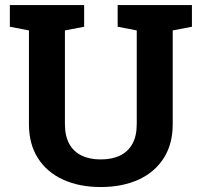

<svg xmlns="http://www.w3.org/2000/svg" viewBox="-20 -731 799 761"><path d="M378.9 10.3Q294.4 10.3 230.2 -19Q166 -48.3 130.4 -104Q94.7 -159.7 94.7 -239.3V-610.4L19 -625V-710.9H313.5V-625L237.3 -610.4V-239.3Q237.3 -192.4 254.4 -161.1Q271.5 -129.9 303.2 -114.5Q335 -99.1 378.9 -99.1Q423.8 -99.1 455.8 -114.5Q487.8 -129.9 504.9 -161.1Q522 -192.4 522 -239.3V-610.4L446.3 -625V-710.9H740.7V-625L664.6 -610.4V-239.3Q664.6 -159.7 628.7 -103.8Q592.8 -47.9 528.6 -18.8Q464.4 10.3 378.9 10.3Z"/></svg>

Font: Robotiche
Style: Bold
Weight: 700
Designer: Google
Version: Version 2.001